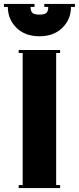

<svg xmlns="http://www.w3.org/2000/svg" viewBox="-30 -954 400 974"><path d="M-9.8 -918.9V-934.1H145V-918.9H125Q125 -897 134.8 -888.4Q144.5 -879.9 169.9 -879.9Q195.3 -879.9 205.1 -888.4Q214.8 -897 214.8 -918.9H194.8V-934.1H350.1V-918.9H330.1Q330.1 -856 286.4 -813Q242.7 -770 169.9 -770Q97.2 -770 53.5 -813Q9.8 -856 9.8 -918.9ZM64.9 0V-15.1H85V-685.1H64.9V-700.2H274.9V-685.1H254.9V-15.1H274.9V0Z"/></svg>

Font: Copperplate CC
Style: Bold
Weight: 700
Designer: indestructible type*
Foundry: Cowboy Collective
Version: Version 1.000